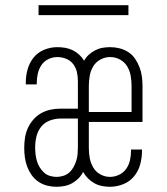

<svg xmlns="http://www.w3.org/2000/svg" viewBox="-20 -709 640 737"><path d="M197 8Q179 8 161 3.5Q143 -1 127.5 -11.5Q112 -22 101.5 -37Q91 -52 84.5 -69Q78 -86 75.5 -104.5Q73 -123 73 -141Q73 -161 76 -180.5Q79 -200 87 -217.5Q95 -235 108 -250Q121 -265 138 -274.5Q155 -284 174 -288Q193 -292 213 -292H279V-399Q279 -416 275 -433Q271 -450 260.5 -463.5Q250 -477 233.5 -483.5Q217 -490 200 -490Q182 -490 165.5 -482Q149 -474 139 -459Q129 -444 125 -426Q121 -408 121 -390V-385H79V-392Q79 -418 86 -443Q93 -468 109 -488Q125 -508 149.5 -518Q174 -528 200 -528Q215 -528 230 -525.5Q245 -523 258.5 -516.5Q272 -510 283.5 -499.5Q295 -489 303 -476Q310 -489 321 -499Q332 -509 345.5 -516Q359 -523 373.5 -525.5Q388 -528 403 -528Q421 -528 439 -523.5Q457 -519 472.5 -509Q488 -499 498.5 -483.5Q509 -468 515.5 -451Q522 -434 524.5 -416Q527 -398 527 -379V-241H321V-141Q321 -121 324.5 -102Q328 -83 338 -66Q348 -49 365.5 -39.5Q383 -30 402 -30Q420 -30 437 -38Q454 -46 464.5 -61Q475 -76 479 -94.5Q483 -113 483 -131V-135H525V-129Q525 -103 518 -77.5Q511 -52 494.5 -32Q478 -12 453 -2Q428 8 402 8Q387 8 371.5 5Q356 2 342.5 -5.5Q329 -13 318 -24Q307 -35 299 -49Q292 -35 281 -24Q270 -13 256.5 -5.5Q243 2 227.5 5Q212 8 197 8ZM321 -279H485V-379Q485 -399 481.5 -418.5Q478 -438 468 -454.5Q458 -471 440.5 -480.5Q423 -490 403 -490Q383 -490 365.5 -480.5Q348 -471 338 -454.5Q328 -438 324.5 -418.5Q321 -399 321 -379ZM197 -30Q210 -30 223 -34Q236 -38 246 -47Q256 -56 262.5 -68Q269 -80 273 -93Q277 -106 278 -119.5Q279 -133 279 -146V-254H213Q192 -254 171.5 -246.5Q151 -239 138 -222.5Q125 -206 120 -185.5Q115 -165 115 -144Q115 -130 116.5 -117Q118 -104 121.5 -91.5Q125 -79 132 -67.5Q139 -56 148.5 -47Q158 -38 171 -34Q184 -30 197 -30ZM128 -651V-689H473V-651Z"/></svg>

Font: Iosevka Extralight Extended
Style: Regular
Weight: 200
Width: 7
Monospace: yes
Designer: Belleve Invis
Foundry: Belleve Invis
Version: Version 32.5.0; ttfautohint (v1.8.4)